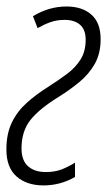

<svg xmlns="http://www.w3.org/2000/svg" viewBox="-24 -559 329 589"><path d="M109.4 9.8Q58.1 9.8 26.9 -17.6Q-4.4 -44.9 -4.4 -100.6Q-4.4 -148.4 12.2 -182.9Q28.8 -217.3 57.9 -243.4Q86.9 -269.5 124.5 -293Q155.8 -313 181.6 -332.3Q207.5 -351.6 223.1 -376.5Q238.8 -401.4 238.8 -437Q238.8 -468.3 221.4 -483.2Q204.1 -498 174.3 -498Q149.9 -498 129.9 -490.7Q109.9 -483.4 91.3 -472.7L77.1 -509.3Q126 -539.1 180.2 -539.1Q228 -539.1 256.3 -514.2Q284.7 -489.3 284.7 -439Q284.7 -394.5 266.6 -362.8Q248.5 -331.1 219 -306.9Q189.5 -282.7 155.8 -261.7Q95.7 -224.6 68.8 -190.2Q42 -155.8 42 -103.5Q42 -66.9 62 -49.1Q82 -31.2 116.2 -31.2Q145.5 -31.2 167 -40Q188.5 -48.8 206.1 -60.1V-16.1Q161.1 9.8 109.4 9.8Z"/></svg>

Font: Open Sans Condensed Light
Style: Italic
Weight: 300
Width: 3
Italic angle: -12°
Designer: Monotype Design Team
Foundry: Monotype Imaging Inc.
Version: Version 3.000; ttfautohint (v1.8.4)